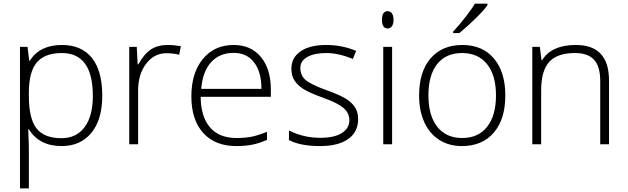

<svg xmlns="http://www.w3.org/2000/svg" viewBox="-20 -786 3421 1046"><path d="M88.9 240.2V-530.8H129.9L139.2 -455.1H142.1Q196.8 -541 316.9 -541Q424.3 -541 480.7 -470.5Q537.1 -399.9 537.1 -265.1Q537.1 -134.3 477.8 -62.3Q418.5 9.8 315.9 9.8Q193.4 9.8 137.2 -82H133.8L135.3 -41Q137.2 -4.9 137.2 38.1V240.2ZM137.2 -264.2Q137.2 -139.6 179 -86.4Q220.7 -33.2 314.9 -33.2Q396.5 -33.2 441.2 -93.8Q485.8 -154.3 485.8 -263.2Q485.8 -497.1 316.9 -497.1Q224.1 -497.1 180.7 -446Q137.2 -395 137.2 -279.8Z M684.1 0V-530.8H725.1L730 -435.1H733.4Q766.1 -493.7 803.2 -517.3Q840.3 -541 893.1 -541Q926.8 -541 965.3 -534.2L956.1 -487.8Q922.9 -496.1 887.2 -496.1Q819.3 -496.1 775.9 -438.5Q732.4 -380.9 732.4 -293V0Z M1022.5 -261.2Q1022.5 -388.2 1085 -464.6Q1147.5 -541 1253.4 -541Q1347.2 -541 1401.4 -475.6Q1455.6 -410.2 1455.6 -297.9V-258.8H1073.2Q1074.2 -149.4 1124.3 -91.8Q1174.3 -34.2 1267.6 -34.2Q1313 -34.2 1347.4 -40.5Q1381.8 -46.9 1434.6 -67.9V-23.9Q1389.6 -4.4 1351.6 2.7Q1313.5 9.8 1267.6 9.8Q1151.9 9.8 1087.2 -61.5Q1022.5 -132.8 1022.5 -261.2ZM1076.2 -301.8H1404.3Q1404.3 -394 1364.3 -446Q1324.2 -498 1253.4 -498Q1176.8 -498 1130.4 -447.5Q1084 -397 1076.2 -301.8Z M1554.2 -22.9V-75.2Q1634.3 -35.2 1723.1 -35.2Q1801.8 -35.2 1842.5 -61.3Q1883.3 -87.4 1883.3 -130.9Q1883.3 -170.9 1850.8 -198.2Q1818.4 -225.6 1744.1 -252Q1664.6 -280.8 1632.3 -301.5Q1600.1 -322.3 1583.7 -348.4Q1567.4 -374.5 1567.4 -412.1Q1567.4 -471.7 1617.4 -506.3Q1667.5 -541 1757.3 -541Q1843.3 -541 1920.4 -508.8L1902.3 -464.8Q1824.2 -497.1 1757.3 -497.1Q1692.4 -497.1 1654.3 -475.6Q1616.2 -454.1 1616.2 -416Q1616.2 -374.5 1645.8 -349.6Q1675.3 -324.7 1761.2 -293.9Q1833 -268.1 1865.7 -247.3Q1898.4 -226.6 1914.8 -200.2Q1931.2 -173.8 1931.2 -138.2Q1931.2 -66.9 1877 -28.6Q1822.8 9.8 1723.1 9.8Q1616.7 9.8 1554.2 -22.9Z M2061 -678.2Q2061 -725.1 2091.8 -725.1Q2106.9 -725.1 2115.5 -712.9Q2124 -700.7 2124 -678.2Q2124 -656.2 2115.5 -643.6Q2106.9 -630.9 2091.8 -630.9Q2061 -630.9 2061 -678.2ZM2067.9 0V-530.8H2116.2V0Z M2263.2 -266.1Q2263.2 -396 2326.2 -468.5Q2389.2 -541 2499 -541Q2608.4 -541 2670.7 -467.5Q2732.9 -394 2732.9 -266.1Q2732.9 -136.2 2669.9 -63.2Q2606.9 9.8 2496.1 9.8Q2426.3 9.8 2373 -23.9Q2319.8 -57.6 2291.5 -120.6Q2263.2 -183.6 2263.2 -266.1ZM2314 -266.1Q2314 -156.7 2362.1 -95.5Q2410.2 -34.2 2498 -34.2Q2585.9 -34.2 2634 -95.5Q2682.1 -156.7 2682.1 -266.1Q2682.1 -376 2633.5 -436.5Q2585 -497.1 2497.1 -497.1Q2409.2 -497.1 2361.6 -436.8Q2314 -376.5 2314 -266.1ZM2448.7 -606V-613.8Q2484.4 -652.3 2519.3 -697.5Q2554.2 -742.7 2566.9 -766.1H2635.7V-757.8Q2618.2 -732.4 2575.9 -690.4Q2533.7 -648.4 2482.9 -606Z M2879.9 0V-530.8H2920.9L2930.2 -458H2933.1Q2984.9 -541 3117.2 -541Q3297.9 -541 3297.9 -347.2V0H3250V-344.2Q3250 -424.3 3216.3 -460.7Q3182.6 -497.1 3111.8 -497.1Q3016.6 -497.1 2972.4 -449Q2928.2 -400.9 2928.2 -293V0Z"/></svg>

Font: Open Sans Light
Style: Regular
Weight: 300
Foundry: Ascender Corporation
Version: Version 1.10